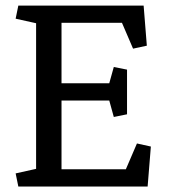

<svg xmlns="http://www.w3.org/2000/svg" viewBox="-20 -681 622 701"><path d="M204.6 -314V-63H439.5L480 -157.2L530.8 -146L519 0H46.9L37.1 -47.9L111.8 -64.5V-596.2L37.1 -612.8L46.9 -660.6H504.4L516.1 -514.2L465.8 -503.4L425.3 -597.7H204.6V-377H378.9L395.5 -436.5L443.8 -426.8V-263.7L395.5 -253.9L378.9 -314Z"/></svg>

Font: NoticiaText-Regular
Style: Regular
Weight: 400
Designer: JM Sole
Foundry: JM Sole
Version: Version 1.003